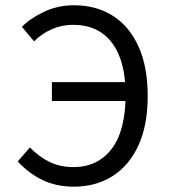

<svg xmlns="http://www.w3.org/2000/svg" viewBox="-20 -688 640 720"><path d="M257.6 12Q190.8 12 139.3 -12.9Q87.7 -37.9 46.5 -82.7L92.2 -135.1Q125.7 -100.5 165.3 -81Q204.9 -61.4 255.6 -61.4Q346.4 -61.4 398.7 -129.8Q451 -198.2 451 -333.6Q451 -460.2 399.8 -527.6Q348.6 -594.9 254.2 -594.9Q211.3 -594.9 173.9 -578.3Q136.5 -561.7 107.8 -533L62.1 -587.4Q93.1 -619.2 145 -643.8Q196.9 -668.3 257.8 -668.3Q340.2 -668.3 402.2 -629.4Q464.2 -590.5 499 -514.7Q533.8 -438.9 533.8 -327.6Q533.8 -216.3 498.2 -140.6Q462.5 -64.8 400.1 -26.4Q337.7 12 257.6 12ZM174.6 -309.3V-380H493.2V-309.3Z"/></svg>

Font: Source Code Pro ExtraLight
Style: Regular
Weight: 200
Monospace: yes
Designer: Paul D. Hunt, Teo Tuominen
Foundry: Adobe
Version: Version 1.026;hotconv 1.1.0;makeotfexe 2.6.0